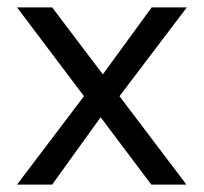

<svg xmlns="http://www.w3.org/2000/svg" viewBox="-20 -499 552 519"><path d="M484 0H389L252 -182L121 0H26L207 -239L26 -479H121L258 -298L390 -479H485L303 -239Z"/></svg>

Font: Betina Sans
Style: Regular
Weight: 400
Designer: Jonathan Pinhorn (font) & Cristiano Sobral (main changes)
Version: Version 2.001;April 28, 2021;FontCreator 13.0.0.2655 32-bit;